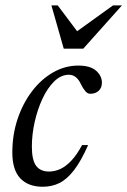

<svg xmlns="http://www.w3.org/2000/svg" viewBox="-20 -702 485 732"><path d="M242.5 -417Q212.5 -417 186.8 -391.8Q161 -366.5 142 -325.8Q123 -285 112.2 -237Q101.5 -189 101.5 -143Q101.5 -91.5 117.8 -69.8Q134 -48 167 -48Q188.5 -48 209.5 -57.5Q230.5 -67 251.5 -89Q272.5 -111 293 -149H316Q289 -88 262.2 -53.2Q235.5 -18.5 206.5 -4.2Q177.5 10 143 10Q87.5 10 57.2 -22.2Q27 -54.5 27 -120.5Q27 -188.5 47 -248.2Q67 -308 102 -354Q137 -400 182.5 -426Q228 -452 278.5 -452Q324 -452 346.2 -432.5Q368.5 -413 368.5 -387Q368.5 -367 356.2 -355.8Q344 -344.5 324.5 -344.5Q314 -344 305 -354.8Q296 -365.5 288.5 -381Q281.5 -397 270 -407Q258.5 -417 242.5 -417ZM445 -681.5 297.5 -516.5H223L176 -681.5H200L280 -575H263L411 -681.5Z"/></svg>

Font: Newsreader 28pt
Style: Italic
Weight: 400
Italic angle: -17°
Version: Version 1.003